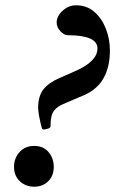

<svg xmlns="http://www.w3.org/2000/svg" viewBox="-20 -692 435 725"><path d="M146 -203Q140 -203 138 -208Q131 -235 127.5 -254.5Q124 -274 124 -285Q124 -329 144 -354.5Q164 -380 204 -397L263 -423Q348 -460 348 -509Q348 -559 236 -559Q222 -559 208 -574Q194 -589 194 -607Q194 -631 216.5 -651.5Q239 -672 267 -672Q308 -672 336.5 -647Q365 -622 380 -583Q395 -544 395 -501Q395 -440 371.5 -397.5Q348 -355 298 -333L230 -304Q205 -294 192.5 -283Q180 -272 175.5 -257Q171 -242 171 -216Q171 -209 160.5 -206Q150 -203 146 -203ZM109 13Q77 13 55 -7.5Q33 -28 33 -62Q33 -95 54 -118Q75 -141 109 -141Q144 -141 163.5 -117.5Q183 -94 183 -62Q183 -28 162 -7.5Q141 13 109 13Z"/></svg>

Font: Junicode VF
Style: Italic
Weight: 400
Italic angle: -11°
Designer: Peter S. Baker
Version: Version 2.209